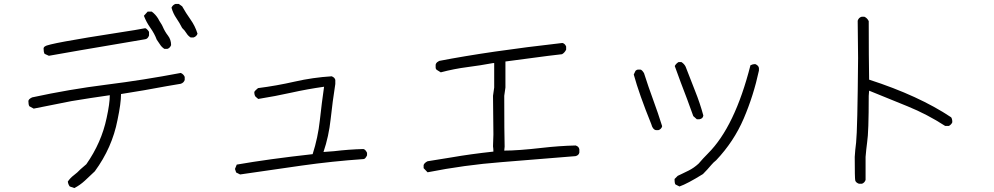

<svg xmlns="http://www.w3.org/2000/svg" viewBox="-20 -867 5040 974"><path d="M357 87 334 79Q326 69 324 54Q337 35 354.5 22Q372 9 388 -8L418 -34Q495 -144 521 -269Q537 -342 537 -384Q438 -370 342 -354L151 -316L129 -328Q124 -336 124 -354Q124 -364 143 -373Q332 -414 520 -437.5Q708 -461 897 -497Q911 -491 917 -477V-461Q912 -447 897 -442L826 -430Q710 -408 594 -390Q594 -343 576 -258Q549 -118 461 2Q436 26 410.5 49.5Q385 73 357 87ZM829 -619H814Q800 -628 792 -641Q784 -654 775 -666Q764 -696 743 -725.5Q722 -755 710 -787L729 -808H750Q769 -794 782 -773Q788 -761 794.5 -751.5Q801 -742 805 -733Q816 -707 832 -686.5Q848 -666 848 -638Q842 -623 829 -619ZM228 -584 206 -594Q201 -604 201 -621Q202 -629 209 -632Q221 -646 591 -703Q671 -715 717 -724Q723 -722 729 -715Q735 -708 736 -705V-687Q730 -670 717 -668Q303 -598 228 -584ZM962 -677H947Q934 -685 925.5 -699Q917 -713 904 -725Q891 -751 874.5 -775Q858 -799 850 -828Q856 -842 870 -847H887L904 -835Q923 -801 946.5 -768Q970 -735 982 -696Q977 -682 962 -677Z M1198 18 1178 8 1172 -10 1181 -32Q1341 -60 1566 -85Q1593 -169 1602.5 -256.5Q1612 -344 1624 -427Q1539 -415 1458 -397Q1377 -379 1290 -365L1276 -377Q1270 -385 1270 -401Q1274 -408 1289 -420Q1383 -432 1475 -453Q1567 -474 1663 -480Q1666 -478 1668.5 -477Q1671 -476 1674.5 -473Q1678 -470 1681 -462V-441Q1667 -352 1657.5 -263.5Q1648 -175 1621 -96L1674 -100Q1749 -109 1823 -111Q1833 -110 1842 -92V-79Q1833 -60 1824 -60Q1665 -49 1510 -27Q1355 -5 1198 18Z M2149 7 2129 -14V-30Q2133 -41 2149 -49L2273 -69Q2364 -85 2483 -98Q2483 -112 2481 -125L2483 -185L2481 -381L2487 -423V-547H2481Q2417 -535 2350.5 -526.5Q2284 -518 2216 -500L2195 -513Q2190 -517 2190 -524V-539Q2191 -545 2197 -551L2208 -558Q2461 -607 2833 -649Q2846 -646 2852 -631V-615Q2844 -599 2831 -592Q2760 -584 2687.5 -574Q2615 -564 2544 -555V-423L2538 -381Q2538 -188 2540 -123L2538 -103Q2608 -103 2730 -117Q2816 -127 2900 -129Q2917 -124 2919 -109V-93Q2916 -79 2900 -75Q2712 -59 2524 -44.5Q2336 -30 2149 7Z M3528 -262H3515L3497 -278Q3466 -365 3433 -450L3403 -532Q3409 -544 3422 -552H3437Q3451 -543 3458 -529L3506 -406Q3531 -344 3548 -281Q3546 -265 3528 -262ZM3320 -207H3307Q3291 -210 3284 -237Q3222 -390 3195 -489L3204 -508Q3211 -514 3216 -514H3228Q3236 -514 3247 -496Q3269 -427 3293.5 -360.5Q3318 -294 3339 -227Q3338 -220 3332 -214Q3326 -208 3320 -207ZM3427 79 3407 69Q3402 65 3402 41L3418 25L3437 16Q3456 6 3474 -2Q3500 -15 3524 -37Q3546 -63 3572 -89Q3708 -225 3787 -536Q3799 -542 3811 -542Q3828 -535 3830 -522V-509Q3803 -383 3753 -266Q3703 -149 3613 -54Q3599 -43 3589 -31Q3569 -7 3546 16Q3467 65 3427 79Z M4353 65H4337Q4321 59 4318.5 48Q4316 37 4316 -71Q4318 -106 4323 -144Q4330 -209 4333 -572L4331 -762Q4336 -778 4351 -782H4365Q4379 -776 4387 -760Q4387 -573 4389 -463Q4642 -381 4805 -272Q4811 -264 4811 -247Q4809 -241 4803.5 -235.5Q4798 -230 4793 -228H4775Q4684 -287 4584.5 -327.5Q4485 -368 4389 -407L4387 -381Q4387 -195 4379 -146Q4374 -108 4371 -71V46Q4366 60 4353 65Z"/></svg>

Font: Yozai
Style: Regular
Weight: 400
Designer: LXGW / Y.OzVox
Foundry: LXGW / Y.OzVox
Version: Version 0.861;October 22, 2024